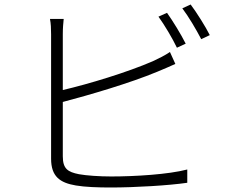

<svg xmlns="http://www.w3.org/2000/svg" viewBox="-20 -825 1040 853"><path d="M722 -768 684 -751C711 -714 747 -653 766 -613L805 -631C784 -673 747 -733 722 -768ZM827 -805 790 -788C818 -751 851 -695 874 -651L912 -669C893 -707 854 -769 827 -805ZM263 -741H202C206 -721 207 -698 207 -673C207 -625 207 -205 207 -120C207 -41 246 -13 317 -1C357 6 416 8 472 8C580 8 730 -1 812 -13V-72C728 -50 580 -41 474 -41C422 -41 364 -45 331 -51C281 -61 259 -75 259 -131V-372C377 -403 558 -456 678 -506C706 -517 736 -531 759 -541L735 -594C713 -579 687 -566 659 -553C546 -504 375 -452 259 -425V-673C259 -701 261 -721 263 -741Z"/></svg>

Font: Noto Sans TC Light
Style: Regular
Weight: 300
Designer: Ryoko NISHIZUKA 西塚涼子 (kana, bopomofo & ideographs); Paul D. Hunt (Latin, Greek & Cyrillic); Sandoll Communications 산돌커뮤니
Foundry: Adobe
Version: Version 2.004;hotconv 1.0.118;makeotfexe 2.5.65603